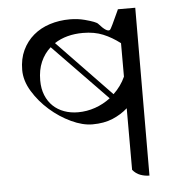

<svg xmlns="http://www.w3.org/2000/svg" viewBox="-52 -765 784 823"><g transform="rotate(-5 340.0 -353.5)"><path d="M558 8Q538 8 519 1Q500 -6 486 -23V-288Q458 -263 421 -247.5Q384 -232 334 -232Q292 -232 243 -255Q194 -278 152 -315Q110 -352 82 -398Q54 -444 54 -490Q54 -538 71.5 -575Q89 -612 119 -637.5Q149 -663 189.5 -676Q230 -689 276 -689Q310 -689 340 -681Q389 -668 396 -659Q431 -619 444 -629Q448 -631 486 -715L484 -714H560ZM277 -289Q315 -289 351 -301.5Q387 -314 417 -337L184 -577Q157 -553 142 -518.5Q127 -484 127 -439Q127 -403 138.5 -375Q150 -347 170 -328Q190 -309 217.5 -299Q245 -289 277 -289ZM486 -568Q451 -595 413.5 -610.5Q376 -626 327 -626Q255 -626 204 -593L435 -353Q451 -368 464 -386Q477 -404 486 -424Z"/></g></svg>

Font: guzrati115
Style: Regular
Weight: 400
Designer: Jelle Bosma - Monotype Design Team, Universal Thirst
Foundry: Monotype Imaging Inc.
Version: Version 2.102